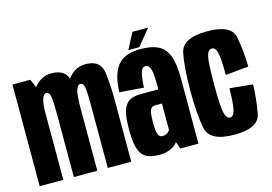

<svg xmlns="http://www.w3.org/2000/svg" viewBox="-94 -899 1545 1091"><g transform="rotate(-15 678.5 -353.5)"><path d="M17.5 0H156.5V-519.5L122.5 -598H17.5ZM218.5 0H356.5V-371Q356.5 -445.5 346.8 -524Q337 -602.5 247 -602.5Q180.5 -602.5 138.2 -541.2Q96 -480 96 -411L155.5 -366.5Q155.5 -443 164.8 -472.2Q174 -501.5 191 -501.5Q208.5 -501.5 213.5 -474Q218.5 -446.5 218.5 -365ZM418 0H556V-371Q556 -445 546.5 -523.8Q537 -602.5 447.5 -602.5Q381 -602.5 338.5 -541Q296 -479.5 296 -411L356.5 -366.5Q356.5 -443 365.2 -472.2Q374 -501.5 391 -501.5Q409 -501.5 413.5 -474Q418 -446.5 418 -365Z M725 4Q745 4 762.5 -0.2Q780 -4.5 793.8 -11.5Q807.5 -18.5 817 -26.5Q826.5 -34.5 830 -43L844.5 0H951.5V-384.5Q951.5 -472.5 932.2 -519.8Q913 -567 873.8 -585.8Q834.5 -604.5 774 -604.5Q733.5 -604.5 701.2 -595.2Q669 -586 645.8 -563.8Q622.5 -541.5 608.8 -501.2Q595 -461 592.5 -398.5L734.5 -387.5Q737 -435 742 -460.2Q747 -485.5 755 -494.5Q763 -503.5 773.5 -503.5Q786.5 -503.5 794.5 -493.8Q802.5 -484 806.8 -458.5Q811 -433 811 -385V-357H710.5Q678 -357 655 -348.8Q632 -340.5 617.8 -320.5Q603.5 -300.5 597.2 -266Q591 -231.5 591 -178Q591 -120 599 -84Q607 -48 623.8 -28.8Q640.5 -9.5 665.5 -2.8Q690.5 4 725 4ZM766 -94.5Q758.5 -94.5 752.2 -98Q746 -101.5 741.5 -110.8Q737 -120 735 -137.5Q733 -155 733 -185Q733 -214.5 735.5 -232.5Q738 -250.5 742.8 -259.2Q747.5 -268 754.5 -271Q761.5 -274 770 -274H810V-119.5Q807.5 -113.5 801 -107.5Q794.5 -101.5 785.2 -98Q776 -94.5 766 -94.5ZM704 -616.5H768.5L846 -711H753.5Z M1164 4Q1306.5 4 1321.2 -77.8Q1336 -159.5 1338.5 -245L1203 -258.5Q1202 -170 1193.5 -133.2Q1185 -96.5 1164 -96.5Q1143.5 -96.5 1134 -134Q1124.5 -171.5 1124.5 -298.5Q1124.5 -433.5 1133.5 -468Q1142.5 -502.5 1164 -502.5Q1186 -502.5 1194 -469.2Q1202 -436 1203 -337L1338.5 -350Q1336 -446 1321.2 -525Q1306.5 -604 1164 -604Q1018.5 -604 1001.5 -522.2Q984.5 -440.5 984.5 -298.5Q984.5 -162.5 1001.5 -79.2Q1018.5 4 1164 4Z"/></g></svg>

Font: Anybody ExtraCondensed
Style: Bold
Weight: 700
Width: 2
Version: Version 1.113;gftools[0.9.25]